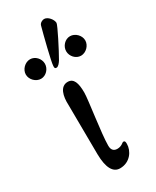

<svg xmlns="http://www.w3.org/2000/svg" viewBox="-214 -754 666 820"><g transform="rotate(-30 118.5 -343.5)"><path d="M125 -516C146 -552 196 -650 196 -660C196 -676 177 -701 158 -701C150 -701 136 -695 133 -683C123 -647 92 -525 92 -507C92 -498 92 -494 101 -494C109 -494 119 -506 125 -516ZM20 -582C-5 -582 -28 -559 -28 -534C-28 -509 -5 -486 20 -486C45 -486 66 -509 66 -534C66 -559 45 -582 20 -582ZM217 -582C192 -582 171 -559 171 -534C171 -509 192 -486 217 -486C242 -486 265 -509 265 -534C265 -559 242 -582 217 -582ZM150 -343C150 -391 140 -418 111 -418C73 -418 63 -374 65 -332L67 -86C68 -19 87 14 121 14C171 14 198 -28 198 -62C198 -73 197 -78 188 -78C185 -78 174 -64 153 -64C139 -64 125 -70 125 -95C125 -155 150 -307 150 -343Z"/></g></svg>

Font: EB Garamond 12
Style: Regular
Weight: 400
Version: Version 0.016+